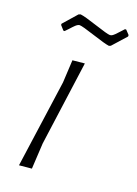

<svg xmlns="http://www.w3.org/2000/svg" viewBox="-127 -693 535 752"><g transform="rotate(20 140.5 -317.5)"><path d="M265 -639 281 -622V-616L230 -559L223 -556Q206 -558 152.5 -575.5Q99 -593 88 -593Q85 -593 81 -591Q77 -589 72 -584.5Q67 -580 63.5 -576Q60 -572 52.5 -564Q45 -556 40 -551H35L19 -569V-574L69 -631L77 -634Q95 -632 148 -614.5Q201 -597 212 -597Q217 -597 223 -601Q229 -605 241.5 -619Q254 -633 260 -639ZM158 -459 110 -108 104 -1 52 4 103 -360 108 -454Z"/></g></svg>

Font: Alegreya Sans SC Light
Style: Italic
Weight: 300
Italic angle: -7°
Designer: Juan Pablo del Peral
Foundry: Huerta Tipografica
Version: Version 2.007